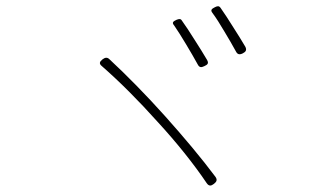

<svg xmlns="http://www.w3.org/2000/svg" viewBox="-20 -728 1020 612"><path d="M601 -600C586 -624 571 -647 560 -662C556 -669 551 -668 543 -665C532 -660 527 -656 535 -647C546 -631 560 -609 573 -587C587 -564 600 -541 610 -523C615 -513 621 -512 631 -517C642 -522 646 -526 640 -537C629 -556 615 -578 601 -600ZM723 -642C709 -665 694 -687 683 -703C678 -710 673 -709 665 -705C655 -700 650 -696 657 -687C669 -671 682 -650 695 -628C708 -606 722 -583 732 -564C737 -554 744 -553 754 -558C764 -563 767 -569 762 -579C751 -598 737 -620 723 -642ZM506 -358C446 -425 383 -489 329 -539C322 -546 315 -545 307 -539C297 -531 295 -525 305 -517C361 -468 423 -406 482 -340C542 -275 598 -205 639 -144C646 -134 653 -135 662 -142C671 -149 673 -155 667 -164C623 -223 566 -291 506 -358Z"/></svg>

Font: GenSenRounded2 TW EL
Style: Regular
Weight: 250
Version: Version 2.100;PS 2.1;hotconv 16.6.51;makeotf.lib2.5.65220 DE